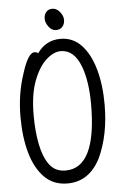

<svg xmlns="http://www.w3.org/2000/svg" viewBox="-59 -910 619 970"><g transform="rotate(-5 250.0 -425.0)"><path d="M244 18Q173 18 127 -28.5Q81 -75 58.5 -155Q36 -235 36 -337Q36 -453 70 -554Q102 -657 134 -657Q147 -657 153 -650Q197 -713 271 -713Q334 -713 377 -667.5Q420 -622 442.5 -543Q465 -464 465 -363Q465 -210 412 -96Q355 18 244 18ZM240 -48Q397 -48 397 -371Q397 -487 368 -564Q335 -651 267 -651Q232 -651 194.5 -618Q157 -585 130 -516Q103 -447 103 -339Q103 -259 116 -193Q129 -127 158 -87.5Q187 -48 240 -48ZM253 -759Q232 -759 216.5 -780Q201 -801 201 -821Q201 -841 212 -854.5Q223 -868 244 -868Q265 -868 281.5 -848Q298 -828 298 -807Q298 -786 286 -772.5Q274 -759 253 -759Z"/></g></svg>

Font: LXGW WenKai Mono Lite
Style: Regular
Weight: 400
Monospace: yes
Designer: LXGW / Fontworks Inc.
Foundry: LXGW / Fontworks Inc.
Version: Version 1.520; June 14, 2025